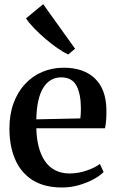

<svg xmlns="http://www.w3.org/2000/svg" viewBox="-20 -864 541 896"><path d="M270 11Q187 11 132.5 -23.2Q78 -57.5 51 -119.5Q24 -181.5 24 -263.5Q24 -330 43.2 -382.5Q62.5 -435 97 -472Q131.5 -509 177.5 -528.5Q223.5 -548 277 -548Q370.5 -548 422.5 -498.2Q474.5 -448.5 476.5 -355Q477 -323.5 475.2 -302Q473.5 -280.5 470 -265.5H149.5Q150.5 -218 160.5 -179.2Q170.5 -140.5 189.5 -112.5Q208.5 -84.5 237.5 -69.5Q266.5 -54.5 305 -54.5Q344 -54.5 384 -68Q424 -81.5 446 -99L463.5 -61.5Q447 -44 416.8 -27.5Q386.5 -11 348.2 0Q310 11 270 11ZM149.5 -307 355 -311.5Q356.5 -322.5 357 -334.8Q357.5 -347 357.5 -358.5Q357.5 -425 336.8 -464Q316 -503 265.5 -503Q239.5 -503 218.8 -491.2Q198 -479.5 182.8 -455.8Q167.5 -432 159 -395Q150.5 -358 149.5 -307ZM297.5 -610Q276.5 -619.5 248.5 -639Q220.5 -658.5 191.5 -683.2Q162.5 -708 138.5 -733Q114.5 -758 101.5 -778.5L181.5 -844.5L330.5 -636.5L298.5 -610Z"/></svg>

Font: Merriweather 72pt SemiBold
Style: Regular
Weight: 600
Version: Version 2.100